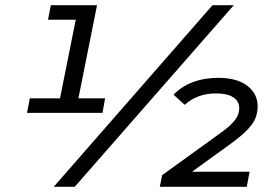

<svg xmlns="http://www.w3.org/2000/svg" viewBox="-20 -720 1074 740"><path d="M202 -295 278 -674 304 -644H165L176 -700H354L273 -295ZM84 -285 95 -341H385L375 -285ZM187 0 799 -700H881L268 0ZM596 0 605 -45 821 -201Q854 -224 871.5 -241.5Q889 -259 895.5 -273.5Q902 -288 902 -303Q902 -330 879 -345Q856 -360 813 -360Q775 -360 745 -348.5Q715 -337 692 -316L649 -355Q678 -386 722.5 -403Q767 -420 822 -420Q893 -420 933 -389.5Q973 -359 973 -310Q973 -288 965.5 -267Q958 -246 935.5 -222Q913 -198 868 -165L684 -32L665 -58H942L931 0Z"/></svg>

Font: MOST Montserrat Medium
Style: Italic
Weight: 500
Italic angle: -11.3°
Designer: Julieta Ulanovsky
Foundry: Julieta Ulanovsky
Version: Version 8.000;March 11, 2024;FontCreator 15.0.0.2926 64-bit